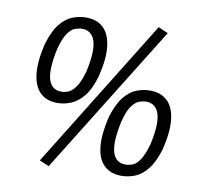

<svg xmlns="http://www.w3.org/2000/svg" viewBox="-83 -817 966 928"><g transform="rotate(10 400.5 -353.0)"><path d="M215 24 168 4 622 -730 670 -709ZM203 -284Q149 -284 117.5 -315Q86 -346 79.5 -406Q73 -466 94 -554Q115 -623 143.5 -657Q172 -691 204.5 -703Q237 -715 269 -715Q323 -715 354.5 -684.5Q386 -654 393 -594.5Q400 -535 378 -446Q359 -380 330 -345Q301 -310 268 -297Q235 -284 203 -284ZM213 -341Q229 -341 246.5 -348Q264 -355 282 -380Q300 -405 315 -458Q338 -561 322.5 -609.5Q307 -658 259 -658Q244 -658 225.5 -651.5Q207 -645 189.5 -620.5Q172 -596 157 -541Q135 -438 149.5 -389.5Q164 -341 213 -341ZM569 9Q515 9 483 -22Q451 -53 445 -113Q439 -173 460 -261Q481 -329 509.5 -363Q538 -397 570 -409Q602 -421 635 -421Q688 -421 720 -390.5Q752 -360 758.5 -300.5Q765 -241 744 -153Q724 -87 695.5 -51.5Q667 -16 634 -3.5Q601 9 569 9ZM579 -48Q595 -48 613 -54.5Q631 -61 648.5 -86.5Q666 -112 681 -165Q704 -268 688.5 -316.5Q673 -365 625 -365Q610 -365 591.5 -358.5Q573 -352 555 -327.5Q537 -303 523 -248Q501 -145 515.5 -96.5Q530 -48 579 -48Z"/></g></svg>

Font: Nunito Sans 7pt Condensed
Style: Italic
Weight: 400
Width: 3
Italic angle: -9°
Designer: Vernon Adams
Foundry: Vernon Adams
Version: Version 3.101;gftools[0.9.27]